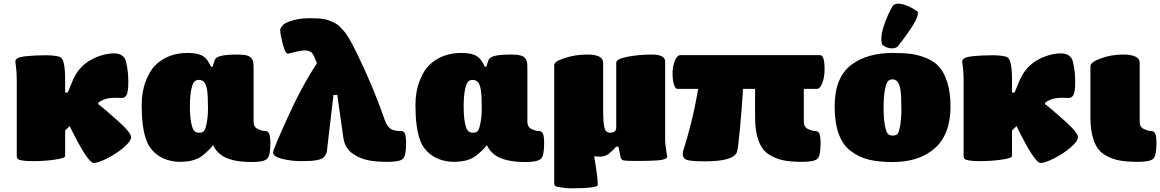

<svg xmlns="http://www.w3.org/2000/svg" viewBox="-20 -879 6356 1052"><path d="M518.1 -315.9V-308.1Q538.6 -294.9 626 -216.8Q698.2 -152.3 698.2 -127.9Q697.8 -104.5 657.2 -70.3Q616.7 -36.1 567.9 -11.5Q519 13.2 494.1 14.2Q460.4 14.2 361.8 -188L336.9 -164.1V-23.9Q336.9 -12.2 279.5 -4.2Q222.2 3.9 162.1 3.9Q123 3.9 102.8 0.5Q82.5 -2.9 77.1 -8.3Q71.8 -13.7 71.8 -23.9V-440.9Q71.8 -474.6 68.8 -502Q68.4 -508.8 66.2 -523.9Q64 -539.1 64 -542Q64 -564.9 119.1 -570.8Q168.9 -576.2 230 -576.2Q270.5 -576.2 298.8 -569.8Q312.5 -566.9 319.3 -557.6Q326.2 -548.3 330.1 -529.8Q336.9 -496.1 336.9 -445.8V-372.1H351.1L381.8 -445.8Q431.2 -551.8 556.2 -581.1Q608.4 -591.8 635.3 -581.8Q662.1 -571.8 669.9 -543.9Q687 -478 682.1 -396Q679.7 -370.1 673.1 -357.9Q666.5 -345.7 652.8 -342.8Q648.9 -341.8 639.4 -342.3Q629.9 -342.8 617.4 -343.3Q605 -343.8 585 -341.8Q545.9 -337.9 518.1 -315.9Z M1007.3 -588.9Q1074.7 -588.9 1102.5 -564Q1118.7 -550.3 1136.7 -513.2H1144.5L1155.8 -547.9Q1160.6 -565.4 1190.9 -572.8Q1221.2 -580.1 1282.7 -580.1Q1344.2 -580.1 1357.4 -560.1Q1365.2 -550.8 1367.4 -539.8Q1369.6 -528.8 1369.6 -505.9V-210.9Q1369.6 -183.6 1392.6 -171.9Q1416.5 -161.1 1432.6 -161.1Q1449.7 -161.1 1455.6 -145Q1461.4 -128.9 1461.4 -92.8Q1461.4 -25.4 1443.4 -8.8Q1424.3 8.8 1361.3 8.8Q1242.7 8.8 1190.4 -30.8Q1161.6 -52.7 1148.4 -82H1145.5Q1133.8 -64.9 1110.4 -44.2Q1086.9 -23.4 1075.7 -17.1Q1036.6 6.3 971.7 7.8Q899.4 7.8 849.4 -25.6Q799.3 -59.1 780.8 -113.8Q756.3 -182.6 756.3 -303.2Q756.3 -377.4 779.1 -435.5Q801.8 -493.7 832.5 -522.9Q901.4 -588.9 1007.3 -588.9ZM1098.6 -429.2Q1087.4 -440.4 1072 -441.2Q1056.6 -441.9 1047.4 -434.1Q1036.6 -426.8 1028.6 -390.9Q1020.5 -355 1020.5 -295.9Q1020.5 -236.8 1028.6 -201.2Q1036.6 -165.5 1047.4 -159.2Q1056.2 -151.9 1070.3 -151.9Q1079.1 -151.9 1084.2 -153.1Q1089.4 -154.3 1095 -158.7Q1100.6 -163.1 1104.2 -172.9Q1107.9 -182.6 1111.3 -199.2Q1119.6 -236.3 1119.6 -284.2Q1119.6 -356 1114.7 -385.7Q1109.9 -415.5 1098.6 -429.2Z M1861.3 -124 1828.1 -358.9H1807.1L1770.5 -45.9Q1763.2 -25.4 1752 -15.6Q1740.7 -5.9 1713.1 -1Q1685.5 3.9 1631.3 3.9Q1575.2 3.9 1525.4 -8.8Q1476.1 -21.5 1476.1 -43Q1476.1 -59.1 1554.2 -231Q1630.4 -400.9 1716.3 -532.2L1706.1 -558.1Q1698.7 -576.7 1691.9 -585.9Q1685.1 -595.2 1670.2 -599.9Q1655.3 -604.5 1631.3 -601.1Q1607.4 -597.7 1567.4 -586.9Q1561.5 -585 1555.2 -585Q1543.9 -585 1529.3 -637.2Q1515.1 -693.8 1515.1 -713.9Q1515.1 -722.2 1523.4 -733.6Q1531.7 -745.1 1542.5 -751Q1602.1 -782.2 1696.3 -778.8Q1722.2 -778.8 1743.9 -776.1Q1765.6 -773.4 1783.9 -766.4Q1802.2 -759.3 1816.7 -751.7Q1831.1 -744.1 1845 -729.7Q1858.9 -715.3 1868.9 -703.4Q1878.9 -691.4 1891.4 -670.4Q1903.8 -649.4 1912.1 -633.1Q1920.4 -616.7 1934.1 -589.8Q2024.4 -406.2 2090.3 -215.8Q2102.1 -182.1 2127.4 -168.9Q2144.5 -161.1 2176.3 -161.1Q2193.4 -161.1 2199.2 -145Q2205.1 -128.9 2205.1 -92.8Q2205.1 -24.9 2187.5 -8.8Q2169.4 7.8 2105.5 7.8Q2039.1 7.8 1996.1 -1.2Q1953.1 -10.3 1916.5 -34.2Q1869.6 -65.4 1861.3 -124Z M2507.3 -588.9Q2574.7 -588.9 2602.5 -564Q2618.7 -550.3 2636.7 -513.2H2644.5L2655.8 -547.9Q2660.6 -565.4 2690.9 -572.8Q2721.2 -580.1 2782.7 -580.1Q2844.2 -580.1 2857.4 -560.1Q2865.2 -550.8 2867.4 -539.8Q2869.6 -528.8 2869.6 -505.9V-210.9Q2869.6 -183.6 2892.6 -171.9Q2916.5 -161.1 2932.6 -161.1Q2949.7 -161.1 2955.6 -145Q2961.4 -128.9 2961.4 -92.8Q2961.4 -25.4 2943.4 -8.8Q2924.3 8.8 2861.3 8.8Q2742.7 8.8 2690.4 -30.8Q2661.6 -52.7 2648.4 -82H2645.5Q2633.8 -64.9 2610.4 -44.2Q2586.9 -23.4 2575.7 -17.1Q2536.6 6.3 2471.7 7.8Q2399.4 7.8 2349.4 -25.6Q2299.3 -59.1 2280.8 -113.8Q2256.3 -182.6 2256.3 -303.2Q2256.3 -377.4 2279.1 -435.5Q2301.8 -493.7 2332.5 -522.9Q2401.4 -588.9 2507.3 -588.9ZM2598.6 -429.2Q2587.4 -440.4 2572 -441.2Q2556.6 -441.9 2547.4 -434.1Q2536.6 -426.8 2528.6 -390.9Q2520.5 -355 2520.5 -295.9Q2520.5 -236.8 2528.6 -201.2Q2536.6 -165.5 2547.4 -159.2Q2556.2 -151.9 2570.3 -151.9Q2579.1 -151.9 2584.2 -153.1Q2589.4 -154.3 2595 -158.7Q2600.6 -163.1 2604.2 -172.9Q2607.9 -182.6 2611.3 -199.2Q2619.6 -236.3 2619.6 -284.2Q2619.6 -356 2614.7 -385.7Q2609.9 -415.5 2598.6 -429.2Z M3237.3 -22.9 3236.3 -19Q3255.4 93.8 3255.4 133.8Q3255.4 152.8 3105.5 152.8Q3061.5 151.4 3028.3 143.1Q3016.6 138.7 3016.6 126V-522.9Q3016.6 -543 3074.7 -561Q3131.3 -580.1 3197.8 -580.1Q3284.7 -580.1 3284.7 -535.2V-280.8Q3284.7 -209 3291.5 -180.4Q3298.3 -151.9 3322.8 -151.9Q3355 -151.9 3356.4 -178.2V-535.2Q3356.4 -556.2 3417.5 -567.9Q3481.4 -580.1 3551.8 -580.1Q3624.5 -580.1 3624.5 -541V-106Q3624.5 -92.8 3630.4 -53.2Q3630.9 -48.8 3633.3 -35.9Q3635.7 -22.9 3635.7 -21Q3635.7 -4.4 3581.5 0Q3528.8 2.9 3473.6 2.9Q3421.9 2.9 3404.3 1Q3392.1 0.5 3387 -4.9Q3381.8 -10.3 3379.4 -21L3368.7 -75.2H3355.5Q3340.8 -56.6 3314.5 -35.2Q3293 -21 3271.5 -21Q3248.5 -21 3237.3 -22.9Z M4190.4 -34.2Q4117.2 -84 4117.2 -237.8V-392.1H4051.3Q4043.9 -274.4 4033.9 -169.4Q4023.9 -64.5 4018.1 -46.9Q4001.5 4.9 3842.3 4.9Q3766.1 4.9 3742.7 -3.2Q3719.2 -11.2 3721.2 -42Q3721.7 -49.3 3733.9 -86.9Q3746.1 -124.5 3767.1 -207.3Q3788.1 -290 3805.2 -392.1H3691.4Q3680.2 -392.1 3672.6 -415.8Q3665 -439.5 3665 -476.1Q3665 -515.1 3677.5 -546.1Q3689.9 -577.1 3708.5 -577.1H4473.1Q4498 -577.1 4498 -500Q4498 -456.1 4485.6 -424.1Q4473.1 -392.1 4456.1 -392.1H4384.3V-210.9Q4384.3 -183.6 4407.2 -171.9Q4431.2 -161.1 4447.3 -161.1Q4464.4 -161.1 4470.2 -145Q4476.1 -128.9 4476.1 -92.8Q4476.1 -24.9 4458.5 -8.8Q4440.4 7.8 4376.5 7.8Q4310.5 7.8 4269 -1.2Q4227.5 -10.3 4190.4 -34.2Z M4871.1 8.8Q4793.9 8.8 4740.5 -4.4Q4687 -17.6 4644 -49.8Q4553.2 -115.2 4553.2 -295.9Q4553.2 -456.1 4646 -524.9Q4732.4 -588.9 4871.1 -588.9Q4934.1 -588.9 4975.1 -583Q5016.1 -577.1 5057.1 -560.1Q5103 -540.5 5127 -511.2Q5155.3 -479 5171.6 -423.8Q5188 -368.7 5188 -295.9Q5188 -143.1 5102.1 -66.9Q5017.1 8.8 4871.1 8.8ZM4897.9 -431.2Q4887.2 -443.4 4871.8 -444.1Q4856.4 -444.8 4847.2 -436Q4836.9 -428.7 4829.1 -389.9Q4821.3 -351.1 4821.3 -289.1Q4821.3 -227.1 4829.1 -188.7Q4836.9 -150.4 4847.2 -143.1Q4855.5 -136.2 4871.1 -136.2Q4888.7 -136.2 4897 -144.5Q4905.3 -152.8 4911.1 -186Q4918.9 -224.1 4918.9 -275.9Q4918.9 -353 4914.1 -384.8Q4909.2 -416.5 4897.9 -431.2ZM4872.1 -847.2Q4886.7 -864.7 4925.3 -856Q4969.7 -843.8 5009.3 -814Q5012.7 -788.1 4977.1 -731.9Q4943.8 -681.6 4898.9 -624Q4886.2 -614.7 4870.1 -614Q4854 -613.3 4840.1 -618.7Q4826.2 -624 4814 -633.8Q4802.2 -668.9 4819.3 -728Q4844.7 -803.7 4872.1 -847.2Z M5706.1 -315.9V-308.1Q5726.6 -294.9 5814 -216.8Q5886.2 -152.3 5886.2 -127.9Q5885.7 -104.5 5845.2 -70.3Q5804.7 -36.1 5755.9 -11.5Q5707 13.2 5682.1 14.2Q5648.4 14.2 5549.8 -188L5524.9 -164.1V-23.9Q5524.9 -12.2 5467.5 -4.2Q5410.2 3.9 5350.1 3.9Q5311 3.9 5290.8 0.5Q5270.5 -2.9 5265.1 -8.3Q5259.8 -13.7 5259.8 -23.9V-440.9Q5259.8 -474.6 5256.8 -502Q5256.3 -508.8 5254.2 -523.9Q5252 -539.1 5252 -542Q5252 -564.9 5307.1 -570.8Q5356.9 -576.2 5418 -576.2Q5458.5 -576.2 5486.8 -569.8Q5500.5 -566.9 5507.3 -557.6Q5514.2 -548.3 5518.1 -529.8Q5524.9 -496.1 5524.9 -445.8V-372.1H5539.1L5569.8 -445.8Q5619.1 -551.8 5744.1 -581.1Q5796.4 -591.8 5823.2 -581.8Q5850.1 -571.8 5857.9 -543.9Q5875 -478 5870.1 -396Q5867.7 -370.1 5861.1 -357.9Q5854.5 -345.7 5840.8 -342.8Q5836.9 -341.8 5827.4 -342.3Q5817.9 -342.8 5805.4 -343.3Q5793 -343.8 5772.9 -341.8Q5733.9 -337.9 5706.1 -315.9Z M6224.6 -534.2V-210.9Q6224.6 -183.6 6247.6 -171.9Q6271.5 -161.1 6287.6 -161.1Q6304.7 -161.1 6310.5 -145Q6316.4 -128.9 6316.4 -92.8Q6316.4 -25.4 6298.3 -8.8Q6280.3 7.8 6216.3 7.8Q6149.9 7.8 6106.9 -1.2Q6064 -10.3 6027.3 -34.2Q5954.6 -83.5 5954.6 -237.8V-516.1Q5954.6 -538.1 6011.7 -559.1Q6068.4 -580.1 6133.3 -580.1Q6224.6 -580.1 6224.6 -534.2Z"/></svg>

Font: GGS TheRock Black
Style: Regular
Weight: 900
Designer: Rodrigo Fuenzalida (2012); Goodgame Studios (2014)
Foundry: Rodrigo Fuenzalida,2012;  GGS,2014
Version: Version 1.002 | FøM Mod